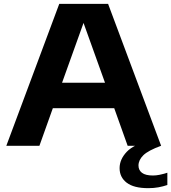

<svg xmlns="http://www.w3.org/2000/svg" viewBox="-20 -760 892 1001"><path d="M13 0 289 -740H543.5L820 0H645.5L575.5 -196H255.5L185.5 0ZM303.5 -328.5H527.5L415.5 -640.5ZM753 221Q677.5 221 640.5 192.5Q603.5 164 603.5 116.5Q603.5 71 640.8 31.5Q678 -8 777 -34.5L820 0Q752.5 24.5 727.2 49.5Q702 74.5 702 103Q702 127 720.2 141Q738.5 155 777.5 155Q793 155 811 151.5Q829 148 852.5 140.5V204.5Q830.5 212 806.2 216.5Q782 221 753 221Z"/></svg>

Font: Encode Sans Expanded Expanded
Style: Bold
Weight: 700
Width: 7
Designer: Multiple Designers
Foundry: Impallari Type
Version: Version 3.000; ttfautohint (v1.8.3) -l 8 -r 50 -G 200 -x 14 